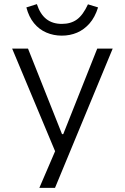

<svg xmlns="http://www.w3.org/2000/svg" viewBox="-20 -732 606 932"><path d="M171 180 260 -27V32L39 -496H116L281 -81H287L452 -496H527L247 180ZM280 -559Q240 -559 205 -574Q170 -589 145 -619.5Q120 -650 108 -696L159 -712Q175 -663 205 -639.5Q235 -616 280 -616Q324 -616 353.5 -637.5Q383 -659 407 -711L456 -696Q441 -648 414.5 -618Q388 -588 354 -573.5Q320 -559 280 -559Z"/></svg>

Font: Nunito Sans 6pt Light
Style: Regular
Weight: 300
Version: Version 3.101;gftools[0.9.27]